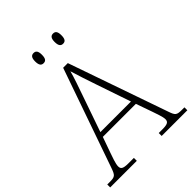

<svg xmlns="http://www.w3.org/2000/svg" viewBox="-254 -1034 1163 1163"><g transform="rotate(-45 327.5 -452.0)"><path d="M411 -817C429 -817 440 -827 440 -861C440 -894 429 -904 411 -904C394 -904 382 -894 382 -861C382 -827 394 -817 411 -817ZM244 -817C262 -817 273 -827 273 -861C273 -894 262 -904 244 -904C227 -904 215 -894 215 -861C215 -827 227 -817 244 -817ZM-3 0H225V-25H178C130 -25 121 -35 121 -57C121 -78 139 -127 145 -144L182 -248H465L502 -143C508 -125 526 -77 526 -57C526 -35 517 -25 470 -25H438V0H658V-25H638C593 -25 586 -30 571 -74L348 -714H308L86 -79C69 -31 63 -25 18 -25H-3ZM192 -279 271 -506C288 -555 316 -633 324 -668C337 -624 361 -551 380 -496L454 -279Z"/></g></svg>

Font: Noto Serif Sinhala ExtraLight
Style: Regular
Weight: 200
Designer: Jelle Bosma - Monotype Design Team
Foundry: Monotype Imaging Inc.
Version: Version 2.007